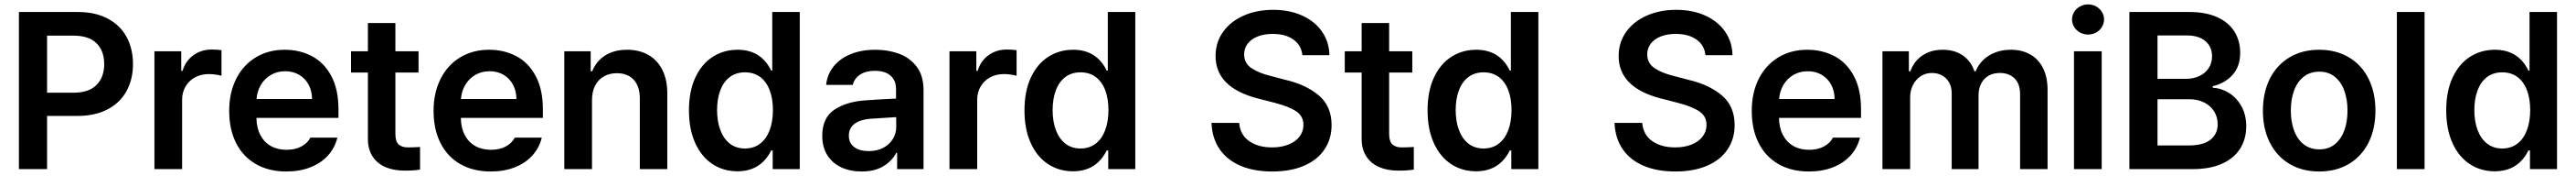

<svg xmlns="http://www.w3.org/2000/svg" viewBox="-20 -761 11625 792"><path d="M65.4 -707H331.1Q410.2 -707 466.3 -677.2Q522.5 -647.5 551.3 -594.5Q580.1 -541.5 580.1 -472.7Q580.1 -404.3 551 -351.3Q522 -298.3 465.3 -268.8Q408.7 -239.3 329.1 -239.3H192.4V0H65.4ZM311.5 -343.8Q380.9 -343.8 415.5 -378.7Q450.2 -413.6 450.2 -472.7Q450.2 -532.2 415.5 -566.4Q380.9 -600.6 311.5 -600.6H192.4V-343.8Z M676.8 -530.3H797.9V-442.4H803.7Q817.4 -487.3 853 -512.7Q888.7 -538.1 934.6 -538.1Q961.9 -538.1 979.5 -535.2V-419.9Q971.2 -422.9 954.1 -425.3Q937 -427.7 921.9 -427.7Q887.7 -427.7 860.4 -413.1Q833 -398.4 817.4 -372.1Q801.8 -345.7 801.8 -312.5V0H676.8Z M1014.2 -261.7Q1014.2 -343.3 1045.4 -405.5Q1076.7 -467.8 1133.5 -502.4Q1190.4 -537.1 1265.1 -537.1Q1332.5 -537.1 1387.5 -508.3Q1442.4 -479.5 1474.9 -419.2Q1507.3 -358.9 1507.3 -269.5V-230.5H1137.2Q1137.7 -186 1154.8 -153.6Q1171.9 -121.1 1202.1 -104Q1232.4 -86.9 1272.9 -86.9Q1312.5 -86.9 1340.3 -102.1Q1368.2 -117.2 1380.4 -141.6H1502.4Q1491.2 -95.7 1460 -61.3Q1428.7 -26.9 1380.6 -8.1Q1332.5 10.7 1272 10.7Q1192.9 10.7 1134.5 -22.7Q1076.2 -56.2 1045.2 -117.7Q1014.2 -179.2 1014.2 -261.7ZM1388.2 -315.4Q1387.7 -351.6 1372.6 -379.9Q1357.4 -408.2 1330.1 -424.3Q1302.7 -440.4 1267.1 -440.4Q1230.5 -440.4 1201.9 -423.6Q1173.3 -406.7 1156.7 -378.2Q1140.1 -349.6 1137.7 -315.4Z M1868.7 -434.6H1764.2V-159.2Q1764.2 -124 1779.1 -110.8Q1793.9 -97.7 1820.8 -97.7Q1844.2 -97.7 1875.5 -99.6V2Q1851.1 6.8 1805.2 6.8Q1756.8 6.8 1719.5 -9Q1682.1 -24.9 1660.9 -57.6Q1639.6 -90.3 1640.1 -138.7V-434.6H1564V-530.3H1640.1V-657.2H1764.2V-530.3H1868.7Z M1936.5 -261.7Q1936.5 -343.3 1967.8 -405.5Q1999 -467.8 2055.9 -502.4Q2112.8 -537.1 2187.5 -537.1Q2254.9 -537.1 2309.8 -508.3Q2364.7 -479.5 2397.2 -419.2Q2429.7 -358.9 2429.7 -269.5V-230.5H2059.6Q2060.1 -186 2077.1 -153.6Q2094.2 -121.1 2124.5 -104Q2154.8 -86.9 2195.3 -86.9Q2234.9 -86.9 2262.7 -102.1Q2290.5 -117.2 2302.7 -141.6H2424.8Q2413.6 -95.7 2382.3 -61.3Q2351.1 -26.9 2303 -8.1Q2254.9 10.7 2194.3 10.7Q2115.2 10.7 2056.9 -22.7Q1998.5 -56.2 1967.5 -117.7Q1936.5 -179.2 1936.5 -261.7ZM2310.5 -315.4Q2310.1 -351.6 2294.9 -379.9Q2279.8 -408.2 2252.4 -424.3Q2225.1 -440.4 2189.5 -440.4Q2152.8 -440.4 2124.3 -423.6Q2095.7 -406.7 2079.1 -378.2Q2062.5 -349.6 2060.1 -315.4Z M2651.4 0H2526.4V-530.3H2645.5V-440.4H2652.3Q2670.9 -486.3 2711.2 -511.7Q2751.5 -537.1 2809.6 -537.1Q2864.7 -537.1 2906 -513.7Q2947.3 -490.2 2969.5 -445.3Q2991.7 -400.4 2991.2 -337.9V0H2867.2V-318.4Q2867.2 -372.1 2839.8 -401.9Q2812.5 -431.6 2763.7 -431.6Q2730.5 -431.6 2705.1 -417.2Q2679.7 -402.8 2665.5 -375.7Q2651.4 -348.6 2651.4 -310.5Z M3088.9 -264.6Q3088.9 -350.6 3117.7 -412.1Q3146.5 -473.6 3196.3 -505.4Q3246.1 -537.1 3308.6 -537.1Q3414.1 -537.1 3460 -443.4H3464.8V-707H3588.9V0H3466.8V-84H3460Q3413.1 9.8 3307.6 9.8Q3244.6 9.8 3195.1 -22.7Q3145.5 -55.2 3117.2 -117.2Q3088.9 -179.2 3088.9 -264.6ZM3467.8 -265.6Q3467.8 -316.9 3453.1 -355.2Q3438.5 -393.6 3410.2 -414.6Q3381.8 -435.5 3341.8 -435.5Q3301.3 -435.5 3272.9 -414.1Q3244.6 -392.6 3230.2 -354Q3215.8 -315.4 3215.8 -265.6Q3215.8 -214.8 3230.5 -175.8Q3245.1 -136.7 3273.4 -114.7Q3301.8 -92.8 3341.8 -92.8Q3381.3 -92.8 3409.7 -114.3Q3438 -135.7 3452.9 -174.8Q3467.8 -213.9 3467.8 -265.6Z M3887.7 -309.6Q3972.2 -315.4 4023.4 -317.4V-359.4Q4023.4 -398.9 3998.5 -420.7Q3973.6 -442.4 3927.7 -442.4Q3887.2 -442.4 3861.3 -425.3Q3835.4 -408.2 3828.1 -378.9H3708Q3712.4 -424.3 3740.2 -460.2Q3768.1 -496.1 3816.9 -516.6Q3865.7 -537.1 3930.7 -537.1Q3986.3 -537.1 4035.4 -519.8Q4084.5 -502.4 4116 -461.7Q4147.5 -420.9 4147.5 -354.5V0H4028.3V-73.2H4024.4Q4004.9 -36.1 3965.8 -12.7Q3926.8 10.7 3868.2 10.7Q3816.9 10.7 3776.6 -7.8Q3736.3 -26.4 3713.4 -62.5Q3690.4 -98.6 3690.4 -149.4Q3690.4 -231.4 3745.8 -267.8Q3801.3 -304.2 3887.7 -309.6ZM3900.4 -81.1Q3937 -81.1 3965.3 -95.7Q3993.7 -110.4 4009 -135.5Q4024.4 -160.6 4024.4 -190.4L4023.9 -233.9L3907.2 -226.6Q3861.3 -222.7 3835.9 -203.6Q3810.5 -184.6 3810.5 -150.4Q3810.5 -116.7 3835 -98.9Q3859.4 -81.1 3900.4 -81.1Z M4264.6 -530.3H4385.7V-442.4H4391.6Q4405.3 -487.3 4440.9 -512.7Q4476.6 -538.1 4522.5 -538.1Q4549.8 -538.1 4567.4 -535.2V-419.9Q4559.1 -422.9 4542 -425.3Q4524.9 -427.7 4509.8 -427.7Q4475.6 -427.7 4448.2 -413.1Q4420.9 -398.4 4405.3 -372.1Q4389.6 -345.7 4389.6 -312.5V0H4264.6Z M4603 -264.6Q4603 -350.6 4631.8 -412.1Q4660.6 -473.6 4710.4 -505.4Q4760.3 -537.1 4822.8 -537.1Q4928.2 -537.1 4974.1 -443.4H4979V-707H5103V0H4981V-84H4974.1Q4927.2 9.8 4821.8 9.8Q4758.8 9.8 4709.2 -22.7Q4659.7 -55.2 4631.3 -117.2Q4603 -179.2 4603 -264.6ZM4981.9 -265.6Q4981.9 -316.9 4967.3 -355.2Q4952.6 -393.6 4924.3 -414.6Q4896 -435.5 4856 -435.5Q4815.4 -435.5 4787.1 -414.1Q4758.8 -392.6 4744.4 -354Q4730 -315.4 4730 -265.6Q4730 -214.8 4744.6 -175.8Q4759.3 -136.7 4787.6 -114.7Q4815.9 -92.8 4856 -92.8Q4895.5 -92.8 4923.8 -114.3Q4952.1 -135.7 4967 -174.8Q4981.9 -213.9 4981.9 -265.6Z M5723.1 -608.4Q5684.1 -608.4 5654.8 -596.7Q5625.5 -585 5609.9 -564Q5594.2 -543 5594.2 -516.6Q5594.2 -476.1 5627.9 -453.9Q5661.6 -431.6 5715.3 -418.9L5781.7 -401.4Q5873 -380.4 5930.9 -331.8Q5988.8 -283.2 5988.8 -198.2Q5988.8 -136.2 5957 -88.9Q5925.3 -41.5 5865 -15.4Q5804.7 10.7 5721.2 10.7Q5638.7 10.7 5578.1 -14.9Q5517.6 -40.5 5483.6 -89.6Q5449.7 -138.7 5446.8 -208H5571.8Q5576.2 -154.3 5616.9 -126Q5657.7 -97.7 5720.2 -97.7Q5761.7 -97.7 5793.9 -110.4Q5826.2 -123 5844 -146.2Q5861.8 -169.4 5861.8 -199.2Q5861.8 -237.8 5829.8 -259.5Q5797.9 -281.2 5733.9 -297.9L5653.8 -318.4Q5465.3 -367.7 5465.3 -508.8Q5465.3 -570.3 5499 -617.4Q5532.7 -664.6 5592 -690.7Q5651.4 -716.8 5725.1 -716.8Q5799.3 -716.8 5856.7 -690.7Q5914.1 -664.6 5946 -618.2Q5978 -571.8 5979 -512.7H5856.9Q5852.5 -557.6 5816.7 -583Q5780.8 -608.4 5723.1 -608.4Z M6353 -434.6H6248.5V-159.2Q6248.5 -124 6263.4 -110.8Q6278.3 -97.7 6305.2 -97.7Q6328.6 -97.7 6359.9 -99.6V2Q6335.4 6.8 6289.6 6.8Q6241.2 6.8 6203.9 -9Q6166.5 -24.9 6145.3 -57.6Q6124 -90.3 6124.5 -138.7V-434.6H6048.3V-530.3H6124.5V-657.2H6248.5V-530.3H6353Z M6421.9 -264.6Q6421.9 -350.6 6450.7 -412.1Q6479.5 -473.6 6529.3 -505.4Q6579.1 -537.1 6641.6 -537.1Q6747.1 -537.1 6793 -443.4H6797.9V-707H6921.9V0H6799.8V-84H6793Q6746.1 9.8 6640.6 9.8Q6577.6 9.8 6528.1 -22.7Q6478.5 -55.2 6450.2 -117.2Q6421.9 -179.2 6421.9 -264.6ZM6800.8 -265.6Q6800.8 -316.9 6786.1 -355.2Q6771.5 -393.6 6743.2 -414.6Q6714.8 -435.5 6674.8 -435.5Q6634.3 -435.5 6606 -414.1Q6577.6 -392.6 6563.2 -354Q6548.8 -315.4 6548.8 -265.6Q6548.8 -214.8 6563.5 -175.8Q6578.1 -136.7 6606.4 -114.7Q6634.8 -92.8 6674.8 -92.8Q6714.4 -92.8 6742.7 -114.3Q6771 -135.7 6785.9 -174.8Q6800.8 -213.9 6800.8 -265.6Z M7542 -608.4Q7502.9 -608.4 7473.6 -596.7Q7444.3 -585 7428.7 -564Q7413.1 -543 7413.1 -516.6Q7413.1 -476.1 7446.8 -453.9Q7480.5 -431.6 7534.2 -418.9L7600.6 -401.4Q7691.9 -380.4 7749.8 -331.8Q7807.6 -283.2 7807.6 -198.2Q7807.6 -136.2 7775.9 -88.9Q7744.1 -41.5 7683.8 -15.4Q7623.5 10.7 7540 10.7Q7457.5 10.7 7397 -14.9Q7336.4 -40.5 7302.5 -89.6Q7268.6 -138.7 7265.6 -208H7390.6Q7395 -154.3 7435.8 -126Q7476.6 -97.7 7539.1 -97.7Q7580.6 -97.7 7612.8 -110.4Q7645 -123 7662.8 -146.2Q7680.7 -169.4 7680.7 -199.2Q7680.7 -237.8 7648.7 -259.5Q7616.7 -281.2 7552.7 -297.9L7472.7 -318.4Q7284.2 -367.7 7284.2 -508.8Q7284.2 -570.3 7317.9 -617.4Q7351.6 -664.6 7410.9 -690.7Q7470.2 -716.8 7543.9 -716.8Q7618.2 -716.8 7675.5 -690.7Q7732.9 -664.6 7764.9 -618.2Q7796.9 -571.8 7797.9 -512.7H7675.8Q7671.4 -557.6 7635.5 -583Q7599.6 -608.4 7542 -608.4Z M7884.8 -261.7Q7884.8 -343.3 7916 -405.5Q7947.3 -467.8 8004.2 -502.4Q8061 -537.1 8135.7 -537.1Q8203.1 -537.1 8258.1 -508.3Q8313 -479.5 8345.5 -419.2Q8377.9 -358.9 8377.9 -269.5V-230.5H8007.8Q8008.3 -186 8025.4 -153.6Q8042.5 -121.1 8072.8 -104Q8103 -86.9 8143.6 -86.9Q8183.1 -86.9 8210.9 -102.1Q8238.8 -117.2 8251 -141.6H8373Q8361.8 -95.7 8330.6 -61.3Q8299.3 -26.9 8251.2 -8.1Q8203.1 10.7 8142.6 10.7Q8063.5 10.7 8005.1 -22.7Q7946.8 -56.2 7915.8 -117.7Q7884.8 -179.2 7884.8 -261.7ZM8258.8 -315.4Q8258.3 -351.6 8243.2 -379.9Q8228 -408.2 8200.7 -424.3Q8173.3 -440.4 8137.7 -440.4Q8101.1 -440.4 8072.5 -423.6Q8043.9 -406.7 8027.3 -378.2Q8010.7 -349.6 8008.3 -315.4Z M8474.6 -530.3H8593.8V-440.4H8600.6Q8616.7 -485.8 8655 -511.5Q8693.4 -537.1 8746.1 -537.1Q8799.8 -537.1 8836.9 -511.7Q8874 -486.3 8889.6 -440.4H8895.5Q8913.1 -484.9 8955.3 -511Q8997.6 -537.1 9054.7 -537.1Q9103.5 -537.1 9140.9 -516.4Q9178.2 -495.6 9199 -454.8Q9219.7 -414.1 9219.7 -356.4V0H9095.7V-336.9Q9095.7 -384.3 9070.6 -408.4Q9045.4 -432.6 9004.9 -432.6Q8959.5 -432.6 8933.8 -404.5Q8908.2 -376.5 8908.2 -331.1V0H8787.1V-341.8Q8787.1 -368.7 8775.6 -389.4Q8764.2 -410.2 8743.9 -421.4Q8723.6 -432.6 8697.3 -432.6Q8670.4 -432.6 8648.2 -418.7Q8626 -404.8 8612.8 -379.6Q8599.6 -354.5 8599.6 -322.3V0H8474.6Z M9338.9 -530.3H9463.9V0H9338.9ZM9330.1 -673.8Q9330.1 -691.9 9339.8 -707.5Q9349.6 -723.1 9366.5 -732.2Q9383.3 -741.2 9402.3 -741.2Q9421.9 -741.2 9438.5 -732.2Q9455.1 -723.1 9464.8 -707.5Q9474.6 -691.9 9474.6 -673.8Q9474.6 -655.3 9464.8 -639.4Q9455.1 -623.5 9438.5 -614.5Q9421.9 -605.5 9402.3 -605.5Q9383.3 -605.5 9366.5 -614.5Q9349.6 -623.5 9339.8 -639.4Q9330.1 -655.3 9330.1 -673.8Z M9588.9 -707H9859.4Q9934.1 -707 9985.6 -683.6Q10037.1 -660.2 10063 -618.7Q10088.9 -577.1 10088.9 -523.4Q10088.9 -462.4 10054.7 -424.3Q10020.5 -386.2 9964.8 -373V-366.2Q10003.4 -364.3 10038.3 -342.8Q10073.2 -321.3 10094.7 -282.5Q10116.2 -243.7 10116.2 -192.4Q10116.2 -136.2 10089.1 -92.8Q10062 -49.3 10007.8 -24.7Q9953.6 0 9875 0H9588.9ZM9987.3 -202.1Q9987.3 -233.9 9971.4 -259.5Q9955.6 -285.2 9926.3 -299.8Q9897 -314.5 9858.4 -314.5H9715.8V-106.4H9855.5Q9922.4 -106.4 9954.8 -132.3Q9987.3 -158.2 9987.3 -202.1ZM9961.9 -507.8Q9961.9 -550.3 9932.1 -575.9Q9902.3 -601.6 9846.7 -601.6H9715.8V-406.2H9843.8Q9877.4 -406.2 9904.3 -418.7Q9931.2 -431.2 9946.5 -454.1Q9961.9 -477.1 9961.9 -507.8Z M10191.4 -262.7Q10191.4 -344.7 10222.7 -406.7Q10253.9 -468.8 10311.5 -502.9Q10369.1 -537.1 10445.3 -537.1Q10522 -537.1 10579.6 -502.9Q10637.2 -468.8 10668.2 -406.7Q10699.2 -344.7 10699.2 -262.7Q10699.2 -181.2 10668 -119.1Q10636.7 -57.1 10579.3 -23.2Q10522 10.7 10445.3 10.7Q10369.1 10.7 10311.5 -23.4Q10253.9 -57.6 10222.7 -119.4Q10191.4 -181.2 10191.4 -262.7ZM10573.2 -263.7Q10573.2 -313 10558.8 -352.8Q10544.4 -392.6 10515.9 -415.5Q10487.3 -438.5 10446.3 -438.5Q10404.3 -438.5 10375.2 -415.5Q10346.2 -392.6 10331.8 -353Q10317.4 -313.5 10317.4 -263.7Q10317.4 -213.9 10331.8 -174.3Q10346.2 -134.8 10375.2 -111.8Q10404.3 -88.9 10446.3 -88.9Q10487.3 -88.9 10515.9 -111.8Q10544.4 -134.8 10558.8 -174.3Q10573.2 -213.9 10573.2 -263.7Z M10920.9 0H10795.9V-707H10920.9Z M11018.6 -264.6Q11018.6 -350.6 11047.4 -412.1Q11076.2 -473.6 11126 -505.4Q11175.8 -537.1 11238.3 -537.1Q11343.8 -537.1 11389.6 -443.4H11394.5V-707H11518.6V0H11396.5V-84H11389.6Q11342.8 9.8 11237.3 9.8Q11174.3 9.8 11124.8 -22.7Q11075.2 -55.2 11046.9 -117.2Q11018.6 -179.2 11018.6 -264.6ZM11397.5 -265.6Q11397.5 -316.9 11382.8 -355.2Q11368.2 -393.6 11339.8 -414.6Q11311.5 -435.5 11271.5 -435.5Q11231 -435.5 11202.6 -414.1Q11174.3 -392.6 11159.9 -354Q11145.5 -315.4 11145.5 -265.6Q11145.5 -214.8 11160.2 -175.8Q11174.8 -136.7 11203.1 -114.7Q11231.4 -92.8 11271.5 -92.8Q11311 -92.8 11339.4 -114.3Q11367.7 -135.7 11382.6 -174.8Q11397.5 -213.9 11397.5 -265.6Z"/></svg>

Font: Pretendard Std SemiBold
Style: Regular
Weight: 600
Designer: Base glyphs from Inter by Rasmus Andersson; Hangeul glyphs from Noto Sans CJK(Source Han Sans) by Jang Soo-young and Kan
Foundry: Kil Hyung-jin
Version: Version 1.309